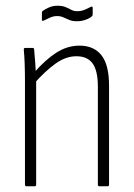

<svg xmlns="http://www.w3.org/2000/svg" viewBox="-20 -649 467 669"><path d="M326 0Q321 0 321 -6V-347Q321 -402 303 -427.5Q285 -453 246 -453Q209 -453 173 -427Q137 -401 99 -358L98 -395Q137 -440 175.5 -465Q214 -490 257 -490Q307 -490 333.5 -456.5Q360 -423 360 -350V-6Q360 0 355 0ZM72 0Q67 0 67 -6V-367Q67 -398 66 -426Q65 -454 63 -475Q62 -482 68 -482H94Q99 -482 99 -476Q101 -457 103 -427.5Q105 -398 105 -380L106 -372V-6Q106 0 101 0ZM248 -575Q232 -575 221.5 -579.5Q211 -584 201 -588.5Q191 -593 179 -593Q166 -593 154 -587.5Q142 -582 132 -577Q126 -575 126 -580V-604Q126 -609 129 -611Q137 -617 150.5 -623Q164 -629 180 -629Q197 -629 208 -624.5Q219 -620 228 -615Q237 -610 249 -610Q263 -610 275 -615Q287 -620 296 -625Q303 -628 303 -622V-600Q303 -598 302.5 -596Q302 -594 300 -592Q292 -585 278 -580Q264 -575 248 -575Z"/></svg>

Font: Sofia Sans Condensed ExtraLight
Style: Regular
Weight: 250
Version: Version 4.100